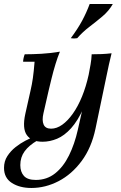

<svg xmlns="http://www.w3.org/2000/svg" viewBox="-56 -710 602 955"><path d="M385 -338H411Q389 -238 360 -173.5Q331 -109 297.5 -72Q264 -35 228 -20Q192 -5 156 -5Q101 -5 77.5 -38Q54 -71 70 -144L96 -260Q103 -290 107.5 -321.5Q112 -353 116 -403H59Q59 -411 61.5 -422Q64 -433 67 -440Q106 -440 150 -442.5Q194 -445 242 -453Q231 -427 220 -391Q209 -355 200.5 -320Q192 -285 186 -260L160 -146Q152 -111 161 -90.5Q170 -70 198 -70Q226 -70 253.5 -89.5Q281 -109 306.5 -145Q332 -181 352 -230Q372 -279 385 -338ZM400 -440Q426 -440 449.5 -441Q473 -442 499 -445Q492 -416 486 -390Q480 -364 475 -338L419 -70Q399 25 350 91Q301 157 235.5 191Q170 225 100 225Q42 225 3 200Q-36 175 -36 125Q-36 92 -19.5 66.5Q-3 41 21 22Q45 3 70 -10Q95 -23 111 -30L131 -12Q88 13 66.5 42.5Q45 72 45 111Q45 145 63 165Q81 185 122 185Q177 185 218 152.5Q259 120 287 63.5Q315 7 331 -64L355 -171L353 -187L385 -338Q390 -364 394.5 -389.5Q399 -415 400 -440ZM505 -690Q486 -656 454 -629Q422 -602 388.5 -576.5Q355 -551 328 -520Q312 -517 296 -520Q331 -567 352.5 -607Q374 -647 390 -690Z"/></svg>

Font: Poltawski Nowy
Style: Italic
Weight: 400
Italic angle: -12°
Designer: Adam Pótawski, Mateusz Machalski, Borys Kosmynka, Ania Wieluska
Foundry: Capitalics.wtf
Version: Version 1.001;gftools[0.9.25]